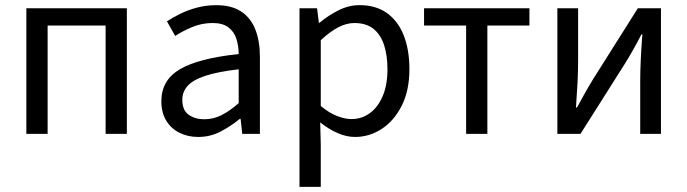

<svg xmlns="http://www.w3.org/2000/svg" viewBox="-20 -518 2660 743"><path d="M82 0V-486.1H470.9V0H388.7V-419.1H164.3V0Z M747.3 12Q706.6 12 674.2 -4.3Q641.8 -20.5 623.1 -51.5Q604.4 -82.4 604.4 -126.2Q604.4 -208 676.4 -250.2Q748.4 -292.3 903.7 -309Q903.5 -339.5 895 -367Q886.5 -394.6 864.5 -411.7Q842.4 -428.9 802.9 -428.9Q761.1 -428.9 724.1 -413.4Q687 -397.9 657.9 -379L626 -435.4Q648.3 -450.4 678 -464.9Q707.7 -479.4 742.9 -488.7Q778.1 -498 817.1 -498Q876.2 -498 913.4 -473.3Q950.6 -448.6 968.2 -403.6Q985.8 -358.6 985.8 -297.7V0H917.5L911.1 -57.9H907.8Q872.7 -29.1 832.8 -8.5Q792.9 12 747.3 12ZM770.2 -56.5Q805.6 -56.5 837.1 -72.3Q868.6 -88.1 903.7 -118.9V-249.9Q822 -240.4 774.3 -224.5Q726.6 -208.6 706 -185.6Q685.5 -162.7 685.5 -131.5Q685.5 -91.2 710.3 -73.8Q735.1 -56.5 770.2 -56.5Z M1139 205.1V-486.1H1207L1213.9 -430H1216.6Q1249.7 -457.9 1289.6 -478Q1329.6 -498.1 1371.6 -498.1Q1434.4 -498.1 1477.3 -467.5Q1520.1 -437 1542.2 -381.3Q1564.3 -325.5 1564.3 -250.4Q1564.3 -167.6 1534.7 -109Q1505 -50.4 1457.2 -19.2Q1409.3 12 1353.8 12Q1320.9 12 1286.7 -2.9Q1252.5 -17.8 1219.1 -44.3L1221.3 40.5V205.1ZM1339.6 -57.2Q1379.8 -57.2 1411.4 -80.3Q1442.9 -103.3 1461.1 -146.5Q1479.4 -189.7 1479.4 -249.7Q1479.4 -303.3 1466.3 -343.7Q1453.2 -384 1425.1 -406.5Q1397 -428.9 1351.2 -428.9Q1320.8 -428.9 1289 -412.3Q1257.2 -395.8 1221.3 -362.5V-107.8Q1254.6 -80.2 1285.3 -68.7Q1316 -57.2 1339.6 -57.2Z M1783.8 0V-419.1H1621V-486.1H2028.8V-419.1H1866V0Z M2136.9 0V-486H2217.2V-284.1Q2217.2 -244.1 2215 -198.9Q2212.7 -153.8 2208.9 -102.1H2212.9Q2227.3 -128.8 2244.5 -159.5Q2261.8 -190.2 2275.5 -212.2L2448.3 -486H2537.8V0H2457.5V-202.5Q2457.5 -241.3 2459.6 -286.7Q2461.8 -332.2 2465.8 -384.5H2461.8Q2448.1 -357 2430.8 -326.5Q2413.6 -296.1 2399.2 -273.1L2226.4 0Z"/></svg>

Font: SourceSans3VF
Style: Regular
Weight: 200
Designer: Paul D. Hunt
Foundry: Adobe
Version: Version 3.052;hotconv 1.1.0;makeotfexe 2.6.0